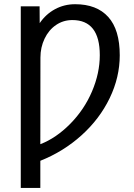

<svg xmlns="http://www.w3.org/2000/svg" viewBox="-20 -689 640 916"><path d="M551.3 -425.3Q551.3 -320.3 503.2 -220.7Q455.1 -121.1 368.9 -43.5Q282.7 34.2 172.4 78.1V207.5H79.1V-658.7H168.9L169.4 -578.6Q198.7 -621.6 242.7 -645.3Q286.6 -668.9 338.4 -668.9Q441.4 -668.9 496.3 -608.2Q551.3 -547.4 551.3 -425.3ZM456.1 -425.8Q456.1 -593.3 325.2 -593.3Q281.7 -593.3 247.1 -569.6Q212.4 -545.9 192.6 -504.4Q172.9 -462.9 172.9 -414.6L172.4 -1Q248 -30.3 315.2 -98.4Q382.3 -166.5 419.2 -253.4Q456.1 -340.3 456.1 -425.8Z"/></svg>

Font: Courier New
Style: Regular
Weight: 400
Designer: Steve Matteson
Foundry: Ascender Corporation
Version: Version 2.00.3